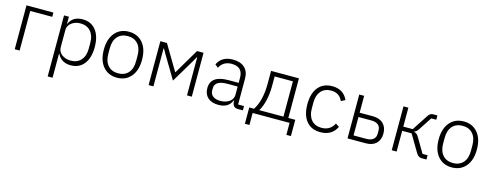

<svg xmlns="http://www.w3.org/2000/svg" viewBox="-25 -1244 5519 2164"><g transform="rotate(15 2734.5 -162.0)"><path d="M93 0V-512H407V-462H150V0Z M531 200V-512H588V-430H591Q632 -524 747 -524Q846 -524 902 -453Q958 -382 958 -256Q958 -130 902 -59Q846 12 747 12Q637 12 591 -82H588V200ZM734 -39Q810 -39 853.5 -88Q897 -137 897 -220V-292Q897 -375 853.5 -424Q810 -473 734 -473Q674 -473 631 -440.5Q588 -408 588 -359V-156Q588 -103 630.5 -71Q673 -39 734 -39Z M1449.5 -59.5Q1389 12 1287 12Q1185 12 1124.5 -59.5Q1064 -131 1064 -256Q1064 -381 1124.5 -452.5Q1185 -524 1287 -524Q1389 -524 1449.5 -452.5Q1510 -381 1510 -256Q1510 -131 1449.5 -59.5ZM1449 -224V-288Q1449 -376 1405.5 -424.5Q1362 -473 1287 -473Q1212 -473 1168.5 -425Q1125 -377 1125 -288V-224Q1125 -136 1168.5 -87.5Q1212 -39 1287 -39Q1362 -39 1405.5 -87Q1449 -135 1449 -224Z M1655 0V-512H1732L1906 -219H1910L2083 -512H2159V0H2103V-443H2098L2066 -386L1907 -120L1748 -386L1716 -443H1711V0Z M2755 0H2697Q2637 0 2632 -63V-81H2627Q2589 12 2472 12Q2392 12 2347.5 -28Q2303 -68 2303 -139Q2303 -287 2511 -287H2629V-347Q2629 -474 2498 -474Q2402 -474 2358 -391L2322 -421Q2371 -524 2500 -524Q2589 -524 2637.5 -479Q2686 -434 2686 -353V-50H2755ZM2480 -37Q2544 -37 2586.5 -67.5Q2629 -98 2629 -149V-244H2509Q2363 -244 2363 -152V-128Q2363 -85 2394.5 -61Q2426 -37 2480 -37Z M2816 140V-50H2872Q2947 -167 2947 -362V-512H3272V-50H3353V140H3300V0H2869V140ZM2933 -50H3215V-462H3002V-360Q3002 -166 2933 -50Z M3660 12Q3555 12 3497 -58.5Q3439 -129 3439 -256Q3439 -383 3497 -453.5Q3555 -524 3660 -524Q3791 -524 3842 -411L3794 -387Q3756 -473 3660 -473Q3584 -473 3542 -424Q3500 -375 3500 -292V-220Q3500 -137 3542 -88Q3584 -39 3660 -39Q3762 -39 3807 -128L3849 -100Q3795 12 3660 12Z M3976 0V-512H4033V-315H4188Q4266 -315 4309.5 -272.5Q4353 -230 4353 -157Q4353 -84 4310 -42Q4267 0 4189 0ZM4033 -50H4182Q4235 -50 4263 -73.5Q4291 -97 4291 -140V-176Q4291 -219 4263 -242Q4235 -265 4182 -265H4033Z M4492 0V-512H4549V-291H4659L4776 -470Q4792 -495 4805.5 -503.5Q4819 -512 4841 -512H4888V-462H4829L4731 -312Q4708 -276 4682 -269V-265Q4700 -262 4712.5 -252Q4725 -242 4740 -216L4838 -50H4897V0H4840Q4802 0 4776 -44L4659 -242H4549V0Z M5356.5 -59.5Q5296 12 5194 12Q5092 12 5031.5 -59.5Q4971 -131 4971 -256Q4971 -381 5031.5 -452.5Q5092 -524 5194 -524Q5296 -524 5356.5 -452.5Q5417 -381 5417 -256Q5417 -131 5356.5 -59.5ZM5356 -224V-288Q5356 -376 5312.5 -424.5Q5269 -473 5194 -473Q5119 -473 5075.5 -425Q5032 -377 5032 -288V-224Q5032 -136 5075.5 -87.5Q5119 -39 5194 -39Q5269 -39 5312.5 -87Q5356 -135 5356 -224Z"/></g></svg>

Font: IBM Plex Sans Light
Style: Regular
Weight: 300
Designer: Mike Abbink, Paul van der Laan, Pieter van Rosmalen
Foundry: Bold Monday
Version: Version 3.0